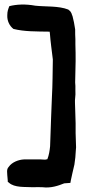

<svg xmlns="http://www.w3.org/2000/svg" viewBox="-20 -767 374 843"><path d="M12 -700C11 -676 21 -654 39 -640C87 -628 138 -629 198 -628C198 -627 199 -623 199 -621C202 -581 207 -548 212 -506C211 -453 211 -393 208 -342L205 -267C205 -249 203 -232 203 -211L200 -125C198 -105 195 -86 188 -68C185 -67 180 -66 178 -66C157 -68 115 -67 90 -67H85C63 -66 33 -56 18 -34C8 -23 11 -12 14 25V31L19 35C44 58 91 53 123 55H124C138 55 155 54 166 55C204 60 237 48 262 38L289 36L291 25C294 9 300 -15 307 -46V-47C310 -66 312 -84 313 -108L314 -120L312 -183V-226L310 -291C310 -305 308 -324 310 -337C311 -347 312 -357 311 -370V-390L310 -405C311 -437 311 -468 312 -499C312 -524 312 -546 311 -573V-595C310 -608 310 -623 310 -636V-638C307 -660 303 -679 298 -698L297 -699C295 -703 295 -714 282 -723L280 -725C237 -742 180 -737 135 -742C91 -750 53 -748 21 -740C16 -727 12 -718 12 -700Z"/></svg>

Font: Vapor
Style: ExBd
Weight: 800
Foundry: Cannot Into Space Fonts
Version: Version 0.179